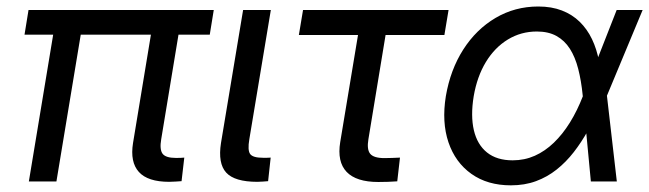

<svg xmlns="http://www.w3.org/2000/svg" viewBox="-20 -553 1978 585"><path d="M495.6 1Q430.2 1 403.1 -29.1Q376 -59.1 385.3 -117.2L448.7 -501H532.7L471.2 -128.9Q465.8 -97.7 475.3 -84.7Q484.9 -71.8 516.1 -71.8Q524.4 -71.8 529.8 -72Q535.2 -72.3 541.5 -72.8L533.2 -1Q524.4 -0.5 515.4 0.2Q506.3 1 495.6 1ZM67.9 0 150.9 -501H234.9L151.9 0ZM54.7 -447.3 66.9 -522.5H631.3L619.1 -447.3Z M764.2 1Q694.8 1 669.2 -27.1Q643.6 -55.2 653.3 -117.2L720.7 -522.5H805.2L739.7 -128.9Q733.9 -95.2 742.2 -83.7Q750.5 -72.3 781.2 -72.3Q787.6 -72.3 793.9 -72.3Q800.3 -72.3 804.7 -72.8L796.9 -1Q790 -0.5 781.5 0.2Q772.9 1 764.2 1Z M1132.8 1.5Q1065.4 1.5 1036.1 -29.3Q1006.8 -60.1 1016.6 -120.1L1070.8 -446.3H890.6L903.3 -522.5H1346.7L1334 -446.3H1154.8L1102.5 -128.9Q1097.2 -97.7 1107.9 -84.5Q1118.7 -71.3 1151.4 -71.3Q1162.6 -71.3 1174.8 -71.8Q1187 -72.3 1198.7 -72.8L1190.4 -0.5Q1177.2 0.5 1162.4 1Q1147.5 1.5 1132.8 1.5Z M1536.6 11.7Q1465.3 11.7 1416.3 -23.2Q1367.2 -58.1 1346.4 -119.4Q1325.7 -180.7 1338.4 -259.8Q1352.1 -340.3 1391.4 -401.9Q1430.7 -463.4 1489.7 -498.3Q1548.8 -533.2 1620.1 -533.2Q1660.6 -533.2 1692.1 -521Q1723.6 -508.8 1746.3 -486.6Q1769 -464.4 1783.7 -433.8Q1798.3 -403.3 1805.2 -366.2H1835.4L1829.1 -262.7L1859.4 0H1780.3L1755.4 -262.7Q1751 -307.1 1741.7 -343.3Q1732.4 -379.4 1716.3 -404.5Q1700.2 -429.7 1675.5 -443.4Q1650.9 -457 1615.7 -457Q1567.4 -457 1527.3 -432.6Q1487.3 -408.2 1460.4 -364Q1433.6 -319.8 1423.3 -259.8Q1413.6 -200.2 1423.8 -156.2Q1434.1 -112.3 1463.9 -88.4Q1493.7 -64.5 1542 -64.5Q1578.1 -64.5 1609.4 -78.4Q1640.6 -92.3 1667.5 -118.2Q1694.3 -144 1716.6 -179.9Q1738.8 -215.8 1755.9 -259.8L1858.9 -522.5H1938L1828.6 -259.8L1800.8 -156.2H1772Q1752 -120.1 1728.3 -89.6Q1704.6 -59.1 1676 -36.4Q1647.5 -13.7 1613 -1Q1578.6 11.7 1536.6 11.7Z"/></svg>

Font: Inter 28pt
Style: Italic
Weight: 400
Italic angle: -9.3988°
Designer: Rasmus Andersson
Foundry: rsms
Version: Version 4.001;git-66647c0bb